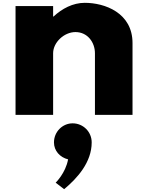

<svg xmlns="http://www.w3.org/2000/svg" viewBox="-20 -813 1033 1359"><path d="M90 0H356V-436C356 -513 434 -586 514 -586C600 -586 652 -513 652 -436V0H918V-508C918 -723 721 -793 580 -793C496 -793 419 -752 359 -696H356V-770H90ZM494 60C422 60 362 120 362 195C362 255 405 301 462 315C444 413 374 480 374 480L434 526C528 448 629 335 629 195C629 120 569 60 494 60Z"/></svg>

Font: Hussar Dziwak
Style: Regular
Weight: 400
Version: Version 1.022